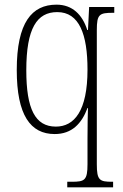

<svg xmlns="http://www.w3.org/2000/svg" viewBox="-20 -566 529 825"><path d="M269 239H466V215H462C408 215 396 209 396 140V-437C396 -505 407 -511 466 -511H471V-536H363L358 -437H355C334 -503 291 -546 223 -546C117 -546 52 -470 52 -265C52 -71 111 10 215 10C289 10 331 -35 356 -102H358C357 -81 356 -19 356 30V139C356 209 344 215 288 215H269ZM220 -22C131 -22 93 -98 93 -264C93 -445 139 -514 226 -514C321 -514 356 -418 356 -267C356 -89 299 -22 220 -22Z"/></svg>

Font: Noto Serif Thai Condensed ExtraLight
Style: Regular
Weight: 200
Width: 3
Designer: Monotype Design Team
Foundry: Monotype Imaging Inc.
Version: Version 2.002